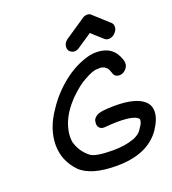

<svg xmlns="http://www.w3.org/2000/svg" viewBox="-163 -1053 1051 1174"><g transform="rotate(-20 362.5 -465.5)"><path d="M395 0Q227 0 158 -69Q86 -146 86 -246Q86 -352 159 -457Q213 -540 293 -603.5Q373 -667 466 -691Q489 -696 511 -696Q619 -696 652 -601Q658 -586 658 -573Q658 -550 640 -532.5Q622 -515 601 -515Q568 -515 561 -544Q560 -549 552 -567Q551 -567 551 -569Q547 -576 541 -582Q539 -582 534.5 -586.5Q530 -591 528 -592Q510 -597 509.5 -597.5Q509 -598 507 -598Q488 -598 482 -597Q452 -597 395 -564Q351 -540 297 -487Q295 -485 292 -482.5Q289 -480 279 -468Q204 -386 189 -296Q186 -279 186 -261Q186 -244 189 -226Q190 -226 190 -225Q208 -163 260 -122Q291 -97 408 -97Q484 -97 541 -118Q544 -118 547 -120Q565 -128 571 -133Q574 -133 585 -144Q588 -147 589 -147L602 -164Q602 -167 605 -170Q625 -194 625 -219Q608 -252 487 -252Q444 -251 401 -247Q376 -247 365 -268Q362 -277 362 -286L363 -297Q363 -317 388.5 -333.5Q414 -350 509 -350Q635 -350 690 -307Q725 -280 725 -235Q725 -187 683 -124Q597 0 395 0ZM613 -746Q601 -746 591 -753Q525 -811 517 -820L417 -753Q405 -746 393 -746Q386 -746 379 -748Q351 -759 351 -785Q351 -818 385 -838L501 -916Q519 -931 539 -931Q558 -931 570 -916L657 -837Q674 -825 674 -805Q674 -787 661 -771Q641 -746 613 -746Z"/></g></svg>

Font: Bad Comic
Style: Italic
Weight: 400
Italic angle: -11°
Designer: GGBotNet
Foundry: GGBotNet
Version: 0.95